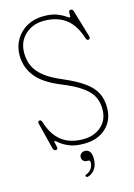

<svg xmlns="http://www.w3.org/2000/svg" viewBox="-134 -783 734 1048"><g transform="rotate(-15 233.0 -259.5)"><path d="M255 16.5Q203.5 16.5 171.2 2.5Q139 -11.5 123 -25.2Q107 -39 103.5 -39Q98.5 -39 102 -26.8Q105.5 -14.5 106.8 -2.2Q108 10 97.5 10Q84.5 10 81 -4.5L44 -151.5Q40 -167.5 51 -169Q61 -171 65.5 -157Q87 -84.5 133.8 -46.5Q180.5 -8.5 258 -8.5Q318 -8.5 358.8 -43.5Q399.5 -78.5 400 -139Q400.5 -176 386.2 -207.5Q372 -239 331.8 -268.8Q291.5 -298.5 215 -329.5Q121.5 -367.5 80.2 -420Q39 -472.5 39 -540.5Q39 -590 62.2 -629Q85.5 -668 126.2 -690.8Q167 -713.5 218.5 -713.5Q264 -714 292.8 -703Q321.5 -692 337 -681Q352.5 -670 357 -670Q362 -670 361.2 -679.8Q360.5 -689.5 361.8 -699.2Q363 -709 373.5 -709Q383.5 -709 387.5 -696L432.5 -545Q437 -530.5 427.5 -526.5Q423.5 -524.5 418.5 -526.8Q413.5 -529 411.5 -535.5Q387 -615.5 338.2 -652Q289.5 -688.5 215.5 -688.5Q151.5 -688.5 109 -649.2Q66.5 -610 66.5 -546Q66.5 -507.5 80.8 -474Q95 -440.5 131 -410.8Q167 -381 232 -354Q305.5 -322.5 348.2 -291.5Q391 -260.5 409 -224.5Q427 -188.5 426.5 -140.5Q426 -69.5 378.8 -26.5Q331.5 16.5 255 16.5ZM245 111.5Q232.5 111.5 224.8 103.2Q217 95 217 84Q217 71.5 226 63.5Q235 55.5 248 55.5Q263 55.5 273.8 67.2Q284.5 79 284.5 109.5Q284.5 143 269.5 165.5Q254.5 188 231 195Q221 198 217 191.5Q214 183 224.5 180.5Q242 174 252.5 158.2Q263 142.5 263 125Q263 111.5 252 111.5Z"/></g></svg>

Font: Fraunces 144pt SuperSoft Thin
Style: Regular
Weight: 100
Version: Version 1.000;[0bf87f6ff]